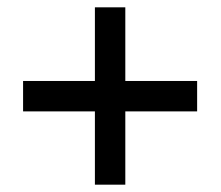

<svg xmlns="http://www.w3.org/2000/svg" viewBox="-20 -615 602 524"><path d="M322 -394H518V-311H322V-111H239V-311H43V-394H239V-595H322Z"/></svg>

Font: Noto Sans Adlam Unjoined Medium
Style: Regular
Weight: 500
Version: Version 3.001